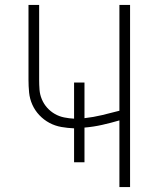

<svg xmlns="http://www.w3.org/2000/svg" viewBox="-20 -755 640 775"><path d="M462 0V-269Q428 -259 392.5 -251Q357 -243 321 -240V-100H279V-237Q253 -238 227.5 -242.5Q202 -247 179.5 -259Q157 -271 139 -290Q121 -309 110.5 -332.5Q100 -356 97.5 -381.5Q95 -407 95 -433V-735H138V-433Q138 -413 139.5 -393Q141 -373 149 -354Q157 -335 170.5 -320Q184 -305 201.5 -295Q219 -285 239 -281Q259 -277 279 -276V-422H321V-278Q357 -282 392.5 -290.5Q428 -299 462 -308V-735H505V0Z"/></svg>

Font: Iosevka Curly XLtEx
Style: Regular
Weight: 200
Width: 7
Monospace: yes
Designer: Belleve Invis
Foundry: Belleve Invis
Version: Version 11.1.0; ttfautohint (v1.8.3)